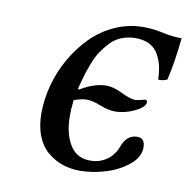

<svg xmlns="http://www.w3.org/2000/svg" viewBox="-59 -498 561 566"><g transform="rotate(10 221.5 -215.0)"><path d="M74.2 -138.2Q74.2 -179.2 85.7 -222.2Q97.2 -265.1 119.4 -304Q141.6 -342.8 171.9 -373.3Q202.1 -403.8 242.4 -421.9Q282.7 -439.9 327.1 -439.9Q356 -439.9 385.7 -433.3Q415.5 -426.8 442.9 -426.8Q436 -356 422.9 -299.8Q409.2 -293.5 396 -294.9Q395 -345.7 374.5 -374.8Q354 -403.8 310.1 -403.8Q287.6 -403.8 268.3 -396.2Q249 -388.7 235.1 -373.8Q221.2 -358.9 210.7 -343.3Q200.2 -327.6 191.7 -304.9Q183.1 -282.2 178.5 -266.4Q173.8 -250.5 168 -228L170.9 -225.1Q213.4 -251 250 -251Q270 -251 297.6 -237.5Q325.2 -224.1 338.9 -224.1Q346.2 -224.1 356.7 -227.1Q367.2 -230 369.1 -230Q375 -230 375 -222.2Q374 -208.5 345 -194.3Q315.9 -180.2 286.1 -180.2Q266.6 -180.2 241.7 -190.2Q216.8 -200.2 199.2 -200.2Q183.6 -200.2 161.1 -191.9Q158.2 -167.5 158.2 -145Q158.2 -92.8 178.5 -58.8Q198.7 -24.9 240.2 -24.9Q268.1 -24.9 289.3 -40Q310.5 -55.2 319.8 -80.1Q333 -118.2 365.2 -118.2Q388.2 -118.2 388.2 -89.8Q388.2 -60.5 358.6 -36.9Q329.1 -13.2 290 -1.7Q251 9.8 214.8 9.8Q187 9.8 162.8 1.5Q138.7 -6.8 118.2 -23.7Q97.7 -40.5 85.9 -69.8Q74.2 -99.1 74.2 -138.2Z"/></g></svg>

Font: Common Serif News
Style: Italic
Weight: 450
Italic angle: -12°
Designer: Philipp H. Poll, Khaled Hosny
Foundry: Stefan Peev, Context Ltd.
Version: Version 1.026